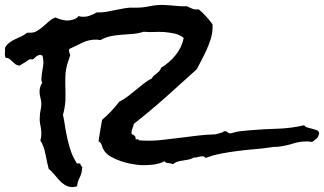

<svg xmlns="http://www.w3.org/2000/svg" viewBox="-45 -714 1327 786"><path d="M1261.7 -169.9Q1259.8 -155.3 1251.5 -147.5Q1243.2 -139.6 1232.4 -132.8Q1227.5 -133.8 1223.1 -134.3Q1218.8 -134.8 1213.9 -134.8Q1183.6 -135.7 1156.7 -127Q1129.9 -118.2 1101.6 -114.3Q1091.8 -112.3 1083.5 -112.8Q1075.2 -113.3 1066.4 -111.3Q1035.2 -106.4 1000 -103.5Q964.8 -100.6 929.7 -96.2Q894.5 -91.8 860.8 -85.4Q827.1 -79.1 797.9 -67.4Q794.9 -69.3 792 -71.8Q789.1 -74.2 785.2 -74.2Q775.4 -74.2 766.6 -71.3Q757.8 -68.4 749 -69.3Q739.3 -63.5 728 -61Q716.8 -58.6 705.6 -57.1Q694.3 -55.7 683.6 -52.7Q672.9 -49.8 663.1 -42Q655.3 -45.9 644 -46.4Q632.8 -46.9 628.9 -53.7Q606.4 -43 581.5 -40Q556.6 -37.1 531.2 -38.1Q514.6 -39.1 493.2 -43Q471.7 -46.9 450.2 -54.2Q428.7 -61.5 410.2 -71.8Q391.6 -82 381.8 -96.7Q375 -106.4 372.1 -118.2Q369.1 -129.9 358.4 -135.7Q361.3 -158.2 365.2 -179.7Q369.1 -201.2 373 -223.6Q392.6 -240.2 410.2 -258.8Q427.7 -277.3 443.4 -297.9Q461.9 -306.6 478 -319.3Q494.1 -332 510.3 -345.2Q526.4 -358.4 542.5 -371.1Q558.6 -383.8 577.1 -393.6Q580.1 -400.4 585.4 -404.8Q590.8 -409.2 596.7 -413.6Q602.5 -418 607.4 -423.3Q612.3 -428.7 614.3 -436.5Q648.4 -457 673.8 -488.3Q699.2 -519.5 707 -558.6Q690.4 -572.3 669.4 -576.7Q648.4 -581.1 626 -583Q606.4 -584 585.4 -583Q564.5 -582 543 -584Q521.5 -577.1 498.5 -575.2Q475.6 -573.2 453.1 -571.8Q430.7 -570.3 408.7 -565.9Q386.7 -561.5 366.2 -549.8Q362.3 -549.8 358.9 -550.8Q355.5 -551.8 351.6 -551.8Q320.3 -552.7 293 -539.6Q265.6 -526.4 239.3 -513.7Q237.3 -509.8 237.3 -507.8Q237.3 -502 239.7 -496.6Q242.2 -491.2 242.2 -485.4Q241.2 -484.4 241.2 -483.4Q241.2 -482.4 240.2 -481.4Q239.3 -476.6 237.8 -472.7Q236.3 -468.8 234.4 -463.9Q223.6 -432.6 222.7 -402.3Q221.7 -377 222.7 -352.5Q223.6 -328.1 222.7 -302.7Q220.7 -271.5 212.9 -244.1Q217.8 -220.7 221.7 -194.8Q225.6 -168.9 231.4 -143.6Q237.3 -118.2 245.6 -94.2Q253.9 -70.3 267.6 -48.8Q266.6 -46.9 268.6 -45.9Q270.5 -44.9 272.5 -44.9H280.3Q285.2 -44.9 284.2 -41Q286.1 -38.1 287.1 -35.6Q288.1 -33.2 291 -31.2Q293 -28.3 291 -23.4Q290 -3.9 281.2 12.7Q272.5 29.3 270.5 48.8Q258.8 51.8 249 51.8Q232.4 50.8 219.7 42.5Q207 34.2 196.3 22.5Q185.5 10.7 175.8 -1.5Q166 -13.7 154.3 -22.5Q147.5 -49.8 141.1 -83Q134.8 -116.2 120.1 -139.6Q124 -148.4 124 -161.1Q125 -180.7 120.6 -199.7Q116.2 -218.8 118.2 -238.3Q118.2 -249 120.6 -259.8Q123 -270.5 124 -281.2Q125 -297.9 120.6 -313.5Q116.2 -329.1 117.2 -345.7Q118.2 -353.5 120.6 -360.8Q123 -368.2 127.9 -374Q123 -385.7 125 -396.5Q126 -413.1 128.9 -427.7Q131.8 -442.4 132.8 -457Q132.8 -464.8 131.8 -472.2Q130.9 -479.5 128.9 -486.3L120.1 -489.3Q114.3 -489.3 108.9 -486.3Q103.5 -483.4 99.6 -479.5Q95.7 -475.6 92.8 -473.1Q89.8 -470.7 86.9 -470.7Q85 -470.7 82.5 -471.2Q80.1 -471.7 78.1 -471.7Q76.2 -471.7 70.8 -467.8Q65.4 -463.9 58.1 -459.5Q50.8 -455.1 43.9 -450.7Q37.1 -446.3 33.2 -445.3Q22.5 -447.3 16.1 -452.6Q9.8 -458 4.4 -463.4Q-1 -468.8 -6.8 -473.1Q-12.7 -477.5 -21.5 -476.6Q-24.4 -482.4 -24.9 -489.3Q-25.4 -496.1 -24.4 -502.9V-518.6Q-17.6 -531.2 -6.3 -539.6Q4.9 -547.9 17.6 -553.7L43 -565.4Q55.7 -571.3 66.4 -580.1H75.2Q92.8 -579.1 106 -586.9Q119.1 -594.7 130.9 -605Q142.6 -615.2 154.8 -626Q167 -636.7 181.6 -642.6Q192.4 -637.7 204.1 -634.3Q215.8 -630.9 228.5 -629.9Q241.2 -629.9 254.9 -633.8Q268.6 -637.7 276.4 -648.4Q281.2 -646.5 284.7 -646Q288.1 -645.5 293 -645.5Q307.6 -644.5 322.3 -649.9Q336.9 -655.3 350.6 -663.1Q370.1 -662.1 389.2 -665.5Q408.2 -668.9 427.2 -672.9Q446.3 -676.8 465.3 -680.2Q484.4 -683.6 503.9 -682.6Q536.1 -681.6 567.4 -688.5Q598.6 -695.3 630.9 -693.4Q653.3 -692.4 675.3 -689.9Q697.3 -687.5 719.7 -688.5Q732.4 -682.6 742.7 -678.2Q752.9 -673.8 768.6 -675.8Q799.8 -649.4 825.2 -614.3V-597.7Q824.2 -575.2 817.4 -553.7Q810.5 -532.2 801.3 -511.2Q792 -490.2 781.2 -470.2Q770.5 -450.2 760.7 -430.7Q697.3 -373 633.8 -316.4Q570.3 -259.8 502.9 -207Q501 -197.3 497.6 -189.5Q494.1 -181.6 493.2 -172.9Q493.2 -168 494.1 -165Q501 -163.1 506.3 -157.7Q511.7 -152.3 509.8 -143.6H518.6Q523.4 -143.6 523.4 -139.6L539.1 -138.7Q576.2 -136.7 613.3 -140.6Q650.4 -144.5 688 -149.4Q725.6 -154.3 762.7 -158.7Q799.8 -163.1 836.9 -164.1Q845.7 -167 855.5 -168.9Q865.2 -170.9 873 -176.8H876Q882.8 -176.8 886.2 -172.9Q889.6 -168.9 896.5 -168Q901.4 -168 906.7 -169.9Q912.1 -171.9 918 -172.9Q931.6 -176.8 946.8 -177.7Q961.9 -178.7 976.6 -180.7Q1033.2 -185.5 1088.9 -187Q1144.5 -188.5 1200.2 -201.2Q1205.1 -194.3 1213.9 -191.9Q1222.7 -189.5 1232.4 -187Q1242.2 -184.6 1250.5 -181.6Q1258.8 -178.7 1261.7 -169.9Z"/></svg>

Font: Rock Salt
Style: Regular
Weight: 400
Version: Version 1.001